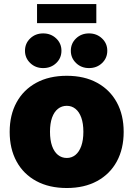

<svg xmlns="http://www.w3.org/2000/svg" viewBox="-20 -919 659 949"><path d="M310.1 10.3Q222.7 10.3 159.2 -24.2Q95.7 -58.6 61.8 -121.1Q27.8 -183.6 27.8 -267.1Q27.8 -350.6 61.8 -412.8Q95.7 -475.1 159.2 -509.8Q222.7 -544.4 310.1 -544.4Q397 -544.4 460.2 -509.8Q523.4 -475.1 557.4 -412.8Q591.3 -350.6 591.3 -267.1Q591.3 -183.6 557.4 -121.1Q523.4 -58.6 460.2 -24.2Q397 10.3 310.1 10.3ZM310.1 -138.2Q334.5 -138.2 353 -153.3Q371.6 -168.5 381.8 -197.5Q392.1 -226.6 392.1 -267.6Q392.1 -309.1 381.8 -337.6Q371.6 -366.2 353 -381.1Q334.5 -396 310.1 -396Q285.2 -396 266.4 -381.1Q247.6 -366.2 237.3 -337.6Q227.1 -309.1 227.1 -267.6Q227.1 -226.6 237.3 -197.5Q247.6 -168.5 266.4 -153.3Q285.2 -138.2 310.1 -138.2ZM419.9 -582.5Q381.8 -582.5 356 -607.4Q330.1 -632.3 330.1 -668Q330.1 -704.6 356 -729.2Q381.8 -753.9 419.9 -753.9Q458 -753.9 484.1 -729.2Q510.3 -704.6 510.3 -668.5Q510.3 -631.8 484.4 -607.2Q458.5 -582.5 419.9 -582.5ZM193.4 -582.5Q155.3 -582.5 129.4 -607.4Q103.5 -632.3 103.5 -668Q103.5 -704.6 129.4 -729.2Q155.3 -753.9 193.4 -753.9Q231.4 -753.9 257.6 -729.2Q283.7 -704.6 283.7 -668.5Q283.7 -631.8 257.8 -607.2Q231.9 -582.5 193.4 -582.5ZM456.1 -898.9V-804.7H163.1V-898.9Z"/></svg>

Font: Inter 20pt Black
Style: Regular
Weight: 900
Version: Version 4.001;git-66647c0bb